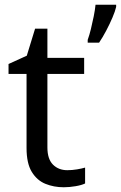

<svg xmlns="http://www.w3.org/2000/svg" viewBox="-20 -780 510 810"><path d="M264 -62Q284 -62 305 -65.5Q326 -69 339 -73V-6Q325 1 299 5.5Q273 10 249 10Q207 10 171.5 -4.5Q136 -19 114 -55Q92 -91 92 -156V-468H16V-510L93 -545L128 -659H180V-536H335V-468H180V-158Q180 -109 203.5 -85.5Q227 -62 264 -62ZM470 -751Q466 -733 454.5 -706Q443 -679 428 -650.5Q413 -622 398 -600H350V-612Q357 -631 363.5 -657.5Q370 -684 375.5 -711.5Q381 -739 383 -760H470Z"/></svg>

Font: Noto Sans Lydian
Style: Regular
Weight: 400
Designer: Monotype Design Team
Foundry: Monotype Imaging Inc.
Version: Version 2.002; ttfautohint (v1.8.4.7-5d5b)